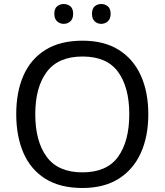

<svg xmlns="http://www.w3.org/2000/svg" viewBox="-20 -928 821 958"><path d="M720 -358Q720 -247 682.5 -164.5Q645 -82 572 -36Q499 10 391 10Q280 10 206.5 -36Q133 -82 97 -165Q61 -248 61 -359Q61 -469 97 -551Q133 -633 206.5 -679Q280 -725 392 -725Q499 -725 572 -679.5Q645 -634 682.5 -551.5Q720 -469 720 -358ZM156 -358Q156 -223 213 -145.5Q270 -68 391 -68Q513 -68 569 -145.5Q625 -223 625 -358Q625 -493 569 -569.5Q513 -646 392 -646Q271 -646 213.5 -569.5Q156 -493 156 -358ZM251 -859Q251 -885 265 -896.5Q279 -908 298 -908Q317 -908 331 -896.5Q345 -885 345 -859Q345 -834 331 -821.5Q317 -809 298 -809Q279 -809 265 -821.5Q251 -834 251 -859ZM439 -859Q439 -885 452.5 -896.5Q466 -908 485 -908Q504 -908 518 -896.5Q532 -885 532 -859Q532 -834 518 -821.5Q504 -809 485 -809Q466 -809 452.5 -821.5Q439 -834 439 -859Z"/></svg>

Font: Noto Sans NKo Unjoined
Style: Regular
Weight: 400
Designer: Monotype Design Team
Foundry: Monotype Imaging Inc.
Version: Version 2.004